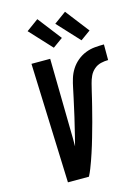

<svg xmlns="http://www.w3.org/2000/svg" viewBox="-142 -1061 832 1139"><g transform="rotate(-15 273.5 -491.0)"><path d="M129 0 111 -490 102 -735H217L225 -245Q225 -233 225 -220.5Q225 -208 225 -195Q233 -224 239.5 -252Q246 -280 253 -308Q260 -336 266.5 -364Q273 -392 279 -420Q285 -448 291.5 -476.5Q298 -505 303.5 -533Q309 -561 317.5 -589Q326 -617 342 -642.5Q358 -668 382 -688Q406 -708 434 -719Q462 -730 490.5 -732.5Q519 -735 547 -735V-639Q525 -639 502 -633.5Q479 -628 460.5 -612Q442 -596 432 -574.5Q422 -553 416.5 -530.5Q411 -508 405.5 -486Q400 -464 395 -441.5Q390 -419 384 -397Q378 -375 372.5 -352.5Q367 -330 361 -308Q355 -286 348.5 -263.5Q342 -241 336 -219Q330 -197 323 -175Q316 -153 309 -131Q302 -109 294 -87Q286 -65 277.5 -43Q269 -21 258 0ZM425 -793 300 -928 374 -982 486 -837ZM255 -793 130 -928 204 -982 316 -837Z"/></g></svg>

Font: Iosevka SS04
Style: Bold Italic
Weight: 700
Italic angle: -9°
Monospace: yes
Designer: Belleve Invis
Foundry: Belleve Invis
Version: Version 19.0.0; ttfautohint (v1.8.4)